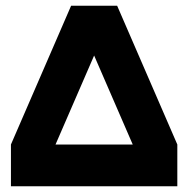

<svg xmlns="http://www.w3.org/2000/svg" viewBox="-20 -647 654 667"><path d="M504 0 232 -627H387L596 -145V0ZM110 0H18V-145L227 -627H382ZM93 -145H515V0H93Z"/></svg>

Font: Blinker
Style: Regular
Weight: 400
Designer: Juergen Huber
Foundry: supertype
Version: 1.017